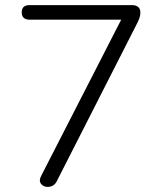

<svg xmlns="http://www.w3.org/2000/svg" viewBox="-20 -725 640 751"><path d="M166 6Q150 6 140.5 -6Q131 -18 141 -37L454 -648H96Q65 -648 65 -677Q65 -705 96 -705H497Q511 -705 520 -698Q529 -691 529 -677Q529 -666 526.5 -658Q524 -650 519 -639L202 -16Q191 6 166 6Z"/></svg>

Font: Chiron GoRound TC L
Style: Regular
Weight: 300
Designer: Ryoko NISHIZUKA 西塚涼子 (kana, bopomofo & ideographs); Paul D. Hunt (Latin, Greek & Cyrillic); Sandoll Communications 산돌커뮤니
Foundry: Adobe
Version: Version 1.000;hotconv 1.1.1;makeotfexe 2.6.0